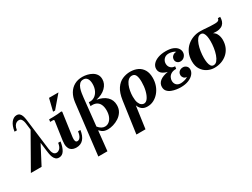

<svg xmlns="http://www.w3.org/2000/svg" viewBox="-90 -1479 3244 2468"><g transform="rotate(-30 1531.5 -245.0)"><path d="M474 -161H509Q498 -85 469.5 -37.5Q441 10 391 10Q361 10 343 -6.5Q325 -23 315 -48.5Q305 -74 300.5 -102.5Q296 -131 293 -155L241 -571Q239 -593 233 -615Q227 -637 214.5 -651.5Q202 -666 178 -666Q163 -666 146 -657.5Q129 -649 115 -627.5Q101 -606 95 -565H60Q72 -648 107 -692Q142 -736 187 -736Q215 -736 231.5 -720.5Q248 -705 256.5 -680Q265 -655 269 -626Q273 -597 276 -571L328 -155Q330 -138 335.5 -115.5Q341 -93 355 -76.5Q369 -60 394 -60Q418 -60 441.5 -81.5Q465 -103 474 -161ZM262 -503 292 -300 135 0H-24Z M769 -161H804Q793 -79 754 -34.5Q715 10 649 10Q628 10 605.5 4Q583 -2 565 -19.5Q547 -37 539 -69.5Q531 -102 538 -155L578 -435L568 -445H519L524 -480Q550 -480 583.5 -480.5Q617 -481 650.5 -483.5Q684 -486 710 -490L719 -480L670 -129Q666 -96 672.5 -75.5Q679 -55 701 -55Q715 -55 728.5 -65Q742 -75 753 -98Q764 -121 769 -161ZM801 -720 647 -540H617L661 -720Z M1177 -394Q1269 -378 1320 -329Q1371 -280 1371 -204Q1371 -148 1345.5 -107.5Q1320 -67 1280 -41Q1240 -15 1196.5 -2.5Q1153 10 1117 10Q1065 10 1033.5 -13Q1002 -36 974 -74L1003 -97Q1050 -40 1101 -40Q1136 -40 1163.5 -62Q1191 -84 1206.5 -122.5Q1222 -161 1222 -212Q1222 -264 1205 -299.5Q1188 -335 1154 -351Q1120 -367 1070 -361L1076 -416Q1121 -410 1157.5 -432Q1194 -454 1215 -497Q1236 -540 1236 -595Q1236 -647 1216.5 -676Q1197 -705 1159 -705Q1125 -705 1104 -683.5Q1083 -662 1071.5 -629Q1060 -596 1055 -561Q1050 -526 1047 -500L968 250H833L922 -504Q931 -576 962 -629Q993 -682 1044.5 -711Q1096 -740 1164 -740Q1199 -740 1235.5 -731.5Q1272 -723 1304 -705Q1336 -687 1355.5 -657.5Q1375 -628 1375 -586Q1375 -519 1322 -466Q1269 -413 1177 -394Z M1730 -490Q1792 -490 1840.5 -467Q1889 -444 1917 -396.5Q1945 -349 1945 -277Q1945 -218 1926.5 -166Q1908 -114 1874.5 -74.5Q1841 -35 1798 -12.5Q1755 10 1705 10Q1652 10 1622 -15.5Q1592 -41 1579 -79L1533 250H1398L1464 -219Q1479 -324 1519 -383Q1559 -442 1614.5 -466Q1670 -490 1730 -490ZM1682 -45Q1716 -45 1741 -81.5Q1766 -118 1780.5 -176.5Q1795 -235 1795 -302Q1795 -368 1779 -401.5Q1763 -435 1725 -435Q1693 -435 1669.5 -413Q1646 -391 1631 -355Q1616 -319 1608.5 -277Q1601 -235 1601 -195Q1601 -137 1614 -104Q1627 -71 1646 -58Q1665 -45 1682 -45Z M2295 -341Q2295 -375 2319.5 -396Q2344 -417 2374 -414Q2357 -430 2328 -437.5Q2299 -445 2277 -445Q2231 -445 2205 -416.5Q2179 -388 2179 -350Q2179 -311 2204 -286Q2229 -261 2268 -261L2263 -226Q2216 -226 2188.5 -209.5Q2161 -193 2149 -168.5Q2137 -144 2137 -119Q2137 -82 2159.5 -58.5Q2182 -35 2224 -35Q2244 -35 2275 -42Q2306 -49 2331 -66Q2300 -68 2284.5 -87Q2269 -106 2269 -129Q2269 -161 2291 -180.5Q2313 -200 2347 -200Q2374 -200 2395.5 -181Q2417 -162 2417 -130Q2417 -94 2390.5 -62Q2364 -30 2315 -10Q2266 10 2197 10Q2171 10 2135.5 5Q2100 0 2066 -13Q2032 -26 2009.5 -50.5Q1987 -75 1987 -115Q1987 -166 2028.5 -199.5Q2070 -233 2150 -246Q2096 -259 2067.5 -285.5Q2039 -312 2039 -352Q2039 -392 2066.5 -423Q2094 -454 2143.5 -472Q2193 -490 2258 -490Q2324 -490 2365.5 -472.5Q2407 -455 2426.5 -427.5Q2446 -400 2446 -370Q2446 -333 2421 -306.5Q2396 -280 2360 -280Q2332 -280 2313.5 -298Q2295 -316 2295 -341Z M3087 -522Q3087 -488 3078 -460.5Q3069 -433 3048 -414Q3027 -395 2991.5 -387Q2956 -379 2902 -385Q2931 -369 2945 -344.5Q2959 -320 2964 -295Q2969 -270 2969 -252Q2969 -188 2947 -139Q2925 -90 2886.5 -56.5Q2848 -23 2800 -6.5Q2752 10 2699 10Q2647 10 2598 -14Q2549 -38 2517.5 -86.5Q2486 -135 2486 -208Q2486 -276 2509.5 -328.5Q2533 -381 2573.5 -417Q2614 -453 2664 -471.5Q2714 -490 2766 -490Q2797 -490 2820 -488.5Q2843 -487 2865.5 -485Q2888 -483 2916.5 -481.5Q2945 -480 2988 -480Q3052 -480 3052 -522ZM2705 -25Q2735 -25 2757 -52Q2779 -79 2794 -122Q2809 -165 2816.5 -215.5Q2824 -266 2824 -312Q2824 -349 2818.5 -381.5Q2813 -414 2799 -434.5Q2785 -455 2760 -455Q2730 -455 2708 -428Q2686 -401 2671 -358Q2656 -315 2648.5 -265Q2641 -215 2641 -168Q2641 -132 2646.5 -99Q2652 -66 2666 -45.5Q2680 -25 2705 -25Z"/></g></svg>

Font: Brygada 1918
Style: Bold Italic
Weight: 700
Italic angle: -8°
Designer: Mateusz Machalski | Borys Kosmynka | Przemek Hoffer
Foundry: NIEPODLEGLA 2018
Version: Version 3.006